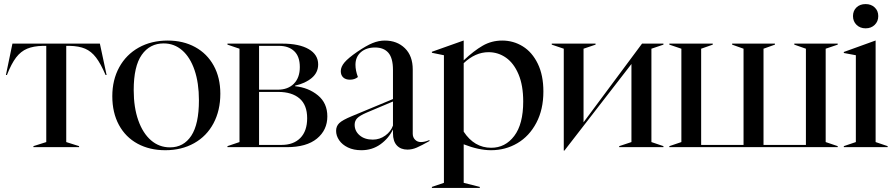

<svg xmlns="http://www.w3.org/2000/svg" viewBox="-20 -722 4397 942"><path d="M144 -5 207 -25V-497H190Q144 -496 113 -483Q82 -470 59 -440Q36 -410 14 -354H9L41 -508H470L503 -354H498Q474 -410 451 -440Q428 -470 398 -483Q368 -496 322 -497H305V-25L368 -5V0H144Z M531 -250Q531 -330 565 -392Q599 -454 660.5 -488.5Q722 -523 803 -523Q879 -523 937.5 -491Q996 -459 1028.5 -400Q1061 -341 1061 -262Q1061 -180 1027.5 -117Q994 -54 932.5 -19.5Q871 15 791 15Q714 15 655 -17Q596 -49 563.5 -109Q531 -169 531 -250ZM814 1Q881 1 918.5 -56Q956 -113 956 -230Q956 -315 934.5 -378Q913 -441 874 -475Q835 -509 783 -509Q715 -509 675.5 -453Q636 -397 636 -280Q636 -195 658.5 -131.5Q681 -68 721 -33.5Q761 1 814 1Z M1096 -5 1155 -25V-483L1096 -503V-508H1365Q1448 -508 1494.5 -481Q1541 -454 1541 -406Q1541 -366 1509.5 -339.5Q1478 -313 1428 -302V-299Q1494 -292 1540 -254Q1586 -216 1586 -151Q1586 -84 1535 -42Q1484 0 1387 0H1096ZM1361 -11Q1420 -11 1453.5 -45Q1487 -79 1487 -142Q1487 -207 1449.5 -239Q1412 -271 1345 -271H1251V-11ZM1343 -282Q1393 -282 1422 -311.5Q1451 -341 1451 -393Q1451 -445 1423.5 -471Q1396 -497 1349 -497H1251V-282Z M1629 -80Q1629 -103 1644.5 -118Q1660 -133 1706 -152L1908 -236V-379Q1908 -437 1885.5 -463Q1863 -489 1820 -489Q1777 -489 1750.5 -466Q1724 -443 1724 -404Q1724 -376 1736 -344Q1720 -331 1697 -331Q1676 -331 1664 -342Q1652 -353 1652 -373Q1652 -394 1670 -415.5Q1688 -437 1733 -468Q1777 -498 1807.5 -510.5Q1838 -523 1868 -523Q1928 -523 1966.5 -485.5Q2005 -448 2005 -381V-66Q2005 -48 2016.5 -36.5Q2028 -25 2045 -25Q2064 -25 2087 -35V-30Q2048 -8 2025 2Q2002 12 1979 12Q1946 12 1927 -8.5Q1908 -29 1908 -68V-87Q1887 -43 1846.5 -14Q1806 15 1753 15Q1715 15 1687 1.5Q1659 -12 1644 -34Q1629 -56 1629 -80ZM1809 -37Q1843 -37 1870.5 -57Q1898 -77 1908 -106V-224L1780 -170Q1745 -155 1732.5 -142Q1720 -129 1720 -110Q1720 -79 1744.5 -58Q1769 -37 1809 -37Z M2099 195 2158 175V-451L2099 -463V-468L2254 -523H2255V-426Q2305 -473 2348.5 -498Q2392 -523 2444 -523Q2499 -523 2545 -494.5Q2591 -466 2618.5 -409.5Q2646 -353 2646 -273Q2646 -185 2611.5 -119.5Q2577 -54 2518.5 -19.5Q2460 15 2389 15Q2329 15 2255 -14V175L2334 195V200H2099ZM2255 -76Q2307 3 2390 3Q2459 3 2503 -55Q2547 -113 2547 -224Q2547 -303 2524 -357.5Q2501 -412 2462.5 -439Q2424 -466 2377 -466Q2312 -466 2255 -412Z M2746 -483 2687 -503V-508H2902V-503L2843 -483V-122L3130 -508H3235V-503L3176 -483V-25L3235 -5V0H3018V-5L3078 -25V-408L2749 17H2746Z M3264 -5 3323 -25V-483L3264 -503V-508H3477V-503L3420 -483V-11H3628V-483L3572 -503V-508H3782V-503L3726 -483V-11H3934V-483L3877 -503V-508H4090V-503L4031 -483V-25L4090 -5V0H3264Z M4120 -5 4179 -25V-451L4120 -462V-467L4275 -523H4276V-25L4335 -5V0H4120ZM4165 -643Q4165 -669 4182 -685.5Q4199 -702 4227 -702Q4254 -702 4271.5 -685.5Q4289 -669 4289 -643Q4289 -617 4271.5 -600Q4254 -583 4227 -583Q4200 -583 4182.5 -600Q4165 -617 4165 -643Z"/></svg>

Font: Nyght Serif
Style: Regular
Weight: 400
Designer: Maksym Kobuzan
Version: Version 0.410